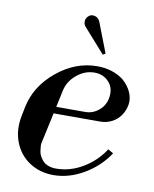

<svg xmlns="http://www.w3.org/2000/svg" viewBox="-86 -825 726 903"><g transform="rotate(10 277.0 -374.0)"><path d="M231 12.2Q166 12.2 116.2 -20.5Q66.4 -53.2 44.4 -110.6Q22.5 -168 36.1 -235.8L44.9 -279.8Q65.9 -382.3 154.5 -455.1Q243.2 -527.8 346.2 -527.8Q418.5 -527.8 470.2 -490.2Q500.5 -464.8 513.7 -434.1Q526.9 -403.3 522.2 -375.7Q517.6 -348.1 502.4 -325Q487.3 -301.8 461.4 -287.8Q435.5 -273.9 405.8 -273.9H182.1L150.9 -129.9Q148.4 -122.6 149.4 -111.6Q150.4 -100.6 151.9 -88.4Q153.3 -76.2 159.9 -64Q166.5 -51.8 175.8 -42Q185.1 -32.2 201.2 -26.1Q217.3 -20 237.8 -20Q304.7 -20 365.7 -56.4Q426.8 -92.8 464.8 -151.9L490.2 -137.2Q446.8 -70.8 375.7 -29.3Q304.7 12.2 231 12.2ZM189 -306.2H327.1Q362.3 -306.2 390.4 -328.9Q418.5 -351.6 425.8 -386.2Q436 -434.6 409.2 -465.3Q382.3 -496.1 338.9 -496.1Q293 -496.1 254.4 -464.1Q215.8 -432.1 206.1 -386.2ZM257.8 -703.1Q249.5 -714.4 251.2 -728.5Q252.9 -742.7 264.2 -752Q274.4 -762.2 291.5 -759Q308.6 -755.9 317.9 -737.8L374 -592.8L361.8 -585.9Z"/></g></svg>

Font: Fin Serif Display
Style: Italic
Weight: 400
Italic angle: -12°
Designer: J. Blake Harris
Version: Version 1.006;FEAKit 1.0